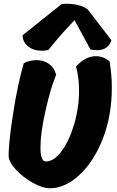

<svg xmlns="http://www.w3.org/2000/svg" viewBox="-20 -1000 627 1025"><path d="M575 -785Q557 -732 498 -732Q480 -732 463 -736L378 -892Q341 -854 311 -820Q281 -786 238 -733Q214 -729 204 -729Q160 -729 130.5 -752Q101 -775 101 -812L310 -979Q319 -980 337 -980Q369 -980 398.5 -972.5Q428 -965 448 -950ZM577 -532Q577 -383 529 -260Q481 -137 404 -66Q327 5 247 5Q207 5 154.5 -24.5Q102 -54 64 -95.5Q26 -137 26 -169Q26 -239 50 -394Q74 -549 107 -663Q140 -679 176 -679Q214 -679 242 -658.5Q270 -638 280 -601Q251 -534 223.5 -412Q196 -290 196 -213Q196 -138 225 -138Q268 -138 309 -193.5Q350 -249 376 -337.5Q402 -426 402 -517Q402 -585 386 -645Q436 -700 492 -700Q531 -700 565 -673Q577 -600 577 -532Z"/></svg>

Font: Mogra
Style: Regular
Weight: 400
Designer: Lipi Raval
Foundry: Lipi Raval
Version: Version 1.002;PS 1.002;hotconv 1.0.88;makeotf.lib2.5.647800;